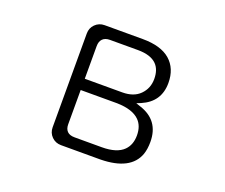

<svg xmlns="http://www.w3.org/2000/svg" viewBox="-115 -874 1229 1047"><g transform="rotate(20 500.0 -350.0)"><path d="M778.3 -184.6Q778.3 -310.5 659.2 -348.6L633.8 -357.4L658.2 -367.2Q760.7 -411.1 760.7 -520.5Q760.7 -604.5 707 -651.4Q653.3 -698.2 546.9 -698.2H326.2Q293.9 -698.2 271.5 -675.8Q250 -654.3 250 -622.1V-78.1Q250 -45.9 272 -23.9Q293.9 -2 326.2 -2H555.7Q728.5 -4.9 767.6 -112.3Q778.3 -143.6 778.3 -184.6ZM542 -386.7H324.2V-576.2Q324.2 -603.5 338.9 -618.2Q353.5 -632.8 380.9 -632.8H543Q617.2 -632.8 651.4 -598.6Q680.7 -569.3 680.7 -514.6Q680.7 -460 643.6 -422.9Q607.4 -386.7 542 -386.7ZM380.9 -67.4Q352.5 -67.4 338.4 -81.5Q324.2 -95.7 324.2 -122.1Q324.2 -123 324.2 -124V-321.3H536.1Q626 -319.3 666 -279.3Q697.3 -248 697.3 -193.4Q697.3 -138.7 665 -106.4Q626 -67.4 539.1 -67.4Z"/></g></svg>

Font: FakePearl
Style: ExtraLight
Weight: 300
Version: Version 1.2